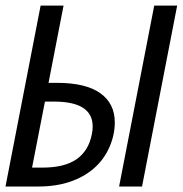

<svg xmlns="http://www.w3.org/2000/svg" viewBox="-20 -679 665 699"><path d="M119.6 0H0L127.9 -658.7H211.4L156.7 -377.4H187Q292 -377.4 345 -339.8Q397.9 -302.2 397.9 -233.4Q397.9 -188 378.4 -143.3Q358.9 -98.6 322.5 -66.7Q286.1 -34.7 234.9 -17.3Q183.6 0 119.6 0ZM317.4 -218.3Q317.4 -309.1 177.2 -309.1H143.6L96.7 -68.8H134.3Q214.8 -68.8 258.8 -99.4Q302.7 -129.9 314.5 -190.9Q317.4 -205.6 317.4 -218.3ZM413.6 0 541.5 -658.7H625L497.1 0Z"/></svg>

Font: Cousine
Style: Italic
Weight: 400
Italic angle: -12°
Monospace: yes
Designer: Steve Matteson
Foundry: Monotype Imaging Inc.
Version: Version 1.21